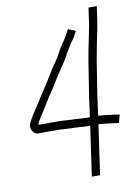

<svg xmlns="http://www.w3.org/2000/svg" viewBox="-82 -690 580 825"><g transform="rotate(-10 207.5 -277.0)"><path d="M153 -177H64C61 -183 92 -227 99 -239L120 -273C133 -295 148 -314 161 -336C182 -372 207 -406 229 -441C241 -467 250 -477 261 -496C267 -506 274 -513 280 -524L292 -547L260 -560L247 -537C234 -512 218 -495 204 -467C194 -446 181 -430 168 -410L150 -382C143 -371 137 -361 131 -351C119 -330 104 -311 91 -289L69 -255C53 -231 40 -210 31 -192C19 -169 35 -141 56 -141H147C158 -141 202 -137 214 -138L260 -135H282L251 82H287L318 -135C338 -133 361 -131 381 -128L406 -125L415 -160L391 -164C368 -167 347 -169 323 -171L335 -259L353 -373C358 -408 366 -446 372 -480C377 -506 387 -549 390 -572L399 -636H363L354 -572C353 -565 351 -552 347 -534C336 -482 325 -428 317 -373L299 -259L287 -171H265L218 -174C213 -173 171 -177 153 -177Z"/></g></svg>

Font: Reckless Catfish
Style: It
Weight: 400
Foundry: Cannot Into Space Fonts
Version: Version 0.2894